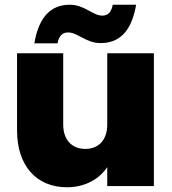

<svg xmlns="http://www.w3.org/2000/svg" viewBox="-20 -786 726 811"><path d="M268 -649C308 -649 343 -604 405 -604C481 -604 535 -649 555 -766H456C451 -735 436 -720 412 -720C372 -720 337 -766 275 -766C199 -766 145 -720 125 -603H223C229 -635 244 -649 268 -649ZM433 -260C433 -195 397 -157 340 -157C284 -157 247 -195 247 -260V-561H52V-235C52 -87 133 5 263 5C342 5 401 -32 433 -80V0H630V-561H433Z"/></svg>

Font: Poppins STUK1
Style: Regular
Weight: 400
Designer: Jonny Pinhorn (original), Sammy Jo Hughes (modified version)
Foundry: Type Mafia
Version: Version 1.002;hotconv 1.0.109;makeotfexe 2.5.65596